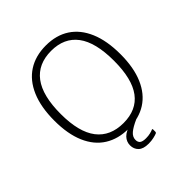

<svg xmlns="http://www.w3.org/2000/svg" viewBox="-243 -913 1246 1246"><g transform="rotate(-45 379.5 -290.5)"><path d="M380 10Q285 10 216.5 -33Q148 -76 111.5 -160.5Q75 -245 75 -367Q75 -492 112 -578Q149 -664 217.5 -708Q286 -752 381 -752Q476 -752 543.5 -708Q611 -664 647.5 -578.5Q684 -493 684 -369Q684 -247 647.5 -162Q611 -77 543 -33.5Q475 10 380 10ZM382 -39Q502 -39 563 -120.5Q624 -202 624 -369Q624 -538 562 -620.5Q500 -703 381 -703Q260 -703 197.5 -620Q135 -537 135 -369Q135 -203 198 -121Q261 -39 382 -39ZM309 93Q309 60 332.5 35Q356 10 419 -8L459 1Q409 23 384 44Q359 65 359 93Q359 114 372 124Q385 134 415 134Q438 134 455.5 129.5Q473 125 479 122Q488 118 488 125V147Q488 153 483 156Q472 161 450 166Q428 171 403 171Q354 171 331.5 149Q309 127 309 93Z"/></g></svg>

Font: Libre Franklin Thin ExtraLight
Style: Regular
Weight: 250
Version: Version 3.000